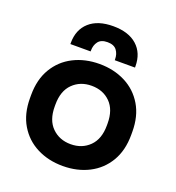

<svg xmlns="http://www.w3.org/2000/svg" viewBox="-131 -809 849 927"><g transform="rotate(20 294.0 -345.0)"><path d="M34 -240V-256Q34 -336 68 -393Q102 -450 161 -480Q220 -510 294 -510Q368 -510 427 -480Q486 -450 520 -393Q554 -336 554 -256V-240Q554 -160 520 -103Q486 -46 427 -16Q368 14 294 14Q220 14 161 -16Q102 -46 68 -103Q34 -160 34 -240ZM428 -243V-253Q428 -323 390.5 -360.5Q353 -398 294 -398Q236 -398 198 -360.5Q160 -323 160 -253V-243Q160 -173 198 -135.5Q236 -98 294 -98Q352 -98 390 -135.5Q428 -173 428 -243ZM128 -552V-558Q128 -626 171.5 -665Q215 -704 294 -704Q373 -704 416.5 -665Q460 -626 460 -558V-552H356V-556Q356 -584 341.5 -603Q327 -622 294 -622Q261 -622 246.5 -603Q232 -584 232 -556V-552Z"/></g></svg>

Font: Space Grotesk Frontify
Style: Bold
Weight: 700
Designer: Florian Karsten
Version: Version 2.000